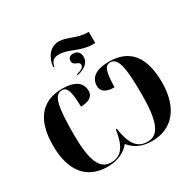

<svg xmlns="http://www.w3.org/2000/svg" viewBox="-221 -1309 1578 1558"><g transform="rotate(-30 568.0 -530.0)"><path d="M376 -910H386L388 -919C396 -955 416 -978 465 -978C557 -978 631 -910 749 -910H769V-1015H762C660 -1015 593 -1070 518 -1070C436 -1070 382 -996 376 -910ZM514 -765V-755C599 -774 632 -815 632 -860C632 -901 609 -926 569 -926C542 -926 522 -913 522 -885C522 -834 583 -852 583 -814C583 -785 550 -775 514 -765ZM357 10C457 10 527 -31 567 -81C608 -30 670 10 773 10C964 10 1079 -128 1079 -364C1079 -605 981 -724 789 -724C680 -724 606 -688 606 -601C606 -554 640 -521 725 -521C728 -666 745 -714 794 -714C865 -714 888 -625 888 -358C888 -111 845 -4 739 -4C655 -4 596 -52 573 -220H563C540 -54 481 -6 397 -6C291 -6 247 -112 247 -358C247 -625 271 -714 342 -714C391 -714 408 -666 411 -521C495 -523 529 -554 529 -601C529 -688 455 -724 352 -724C157 -724 56 -600 56 -359C56 -123 161 10 357 10Z"/></g></svg>

Font: Noto Serif Display ExtraBold
Style: Regular
Weight: 800
Designer: Monotype Design Team
Foundry: Monotype Imaging Inc.
Version: Version 2.009